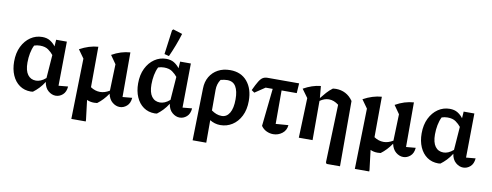

<svg xmlns="http://www.w3.org/2000/svg" viewBox="-74 -1163 4474 1746"><g transform="rotate(10 2163.0 -290.5)"><path d="M248 8Q238 10 228 10Q168 10 124 -21Q80 -52 56 -107Q32 -162 32 -233Q32 -313 61 -372Q90 -431 138.5 -464Q187 -497 246 -497Q290 -497 319.5 -478.5Q349 -460 370 -432L374 -494H473L468 -86L555 -94Q551 -43 522 -17.5Q493 8 457 8Q421 8 388.5 -19.5Q356 -47 348 -100Q326 -65 300.5 -38.5Q275 -12 248 8ZM153 -245Q153 -171 180.5 -133.5Q208 -96 257 -96Q278 -96 301 -105.5Q324 -115 348 -136L364 -351Q345 -375 316.5 -395.5Q288 -416 240 -416Q212 -416 186 -407Q169 -373 161 -331Q153 -289 153 -245Z M635 191 648 -368 593 -445Q679 -492 763 -498L761 -124Q803 -96 849 -96Q892 -96 936 -123L944 -368L890 -445Q972 -492 1059 -498V-86L1147 -94Q1143 -43 1113.5 -17.5Q1084 8 1049 8Q1013 8 981 -18Q949 -44 938 -95Q895 -32 841 8Q825 10 812 10Q776 10 746 -4L768 177V191Z M1393 8Q1383 10 1373 10Q1313 10 1269 -21Q1225 -52 1201 -107Q1177 -162 1177 -233Q1177 -313 1206 -372Q1235 -431 1283.5 -464Q1332 -497 1391 -497Q1435 -497 1464.5 -478.5Q1494 -460 1515 -432L1519 -494H1618L1613 -86L1700 -94Q1696 -43 1667 -17.5Q1638 8 1602 8Q1566 8 1533.5 -19.5Q1501 -47 1493 -100Q1471 -65 1445.5 -38.5Q1420 -12 1393 8ZM1298 -245Q1298 -171 1325.5 -133.5Q1353 -96 1402 -96Q1423 -96 1446 -105.5Q1469 -115 1493 -136L1509 -351Q1490 -375 1461.5 -395.5Q1433 -416 1385 -416Q1357 -416 1331 -407Q1314 -373 1306 -331Q1298 -289 1298 -245ZM1410 -526 1367 -537 1397 -761 1407 -772 1493 -745Q1476 -689 1455 -634Q1434 -579 1410 -526Z M1755 191 1766 -289Q1767 -352 1794.5 -398.5Q1822 -445 1870 -471Q1918 -497 1982 -497Q2082 -497 2139 -429.5Q2196 -362 2196 -250Q2196 -169 2166.5 -110.5Q2137 -52 2087.5 -20.5Q2038 11 1978 11Q1951 11 1926.5 3.5Q1902 -4 1881 -17V191ZM1881 -297V-107Q1903 -91 1926.5 -82Q1950 -73 1976 -73Q2022 -73 2048.5 -117Q2075 -161 2075 -244Q2075 -320 2050 -361.5Q2025 -403 1971 -403Q1945 -403 1910 -394Q1881 -352 1881 -297Z M2232 -333 2205 -352Q2231 -408 2249 -437Q2267 -466 2285 -476.5Q2303 -487 2327 -487H2619L2613 -396H2473V-87L2589 -96Q2585 -47 2548.5 -19Q2512 9 2466 9Q2434 9 2404 -5Q2374 -19 2354 -48L2391 -396H2326Z M2702 0 2715 -368 2659 -445Q2698 -467 2737.5 -480.5Q2777 -494 2818 -498L2828 -388Q2850 -416 2875.5 -444.5Q2901 -473 2930 -494Q2943 -496 2958 -496Q3006 -496 3046 -475.5Q3086 -455 3116 -412V191H2992L2984 178L3002 -357Q2958 -391 2912 -391Q2870 -391 2829 -362V0Z M3253 191 3266 -368 3211 -445Q3297 -492 3381 -498L3379 -124Q3421 -96 3467 -96Q3510 -96 3554 -123L3562 -368L3508 -445Q3590 -492 3677 -498V-86L3765 -94Q3761 -43 3731.5 -17.5Q3702 8 3667 8Q3631 8 3599 -18Q3567 -44 3556 -95Q3513 -32 3459 8Q3443 10 3430 10Q3394 10 3364 -4L3386 177V191Z M4011 8Q4001 10 3991 10Q3931 10 3887 -21Q3843 -52 3819 -107Q3795 -162 3795 -233Q3795 -313 3824 -372Q3853 -431 3901.5 -464Q3950 -497 4009 -497Q4053 -497 4082.5 -478.5Q4112 -460 4133 -432L4137 -494H4236L4231 -86L4318 -94Q4314 -43 4285 -17.5Q4256 8 4220 8Q4184 8 4151.5 -19.5Q4119 -47 4111 -100Q4089 -65 4063.5 -38.5Q4038 -12 4011 8ZM3916 -245Q3916 -171 3943.5 -133.5Q3971 -96 4020 -96Q4041 -96 4064 -105.5Q4087 -115 4111 -136L4127 -351Q4108 -375 4079.5 -395.5Q4051 -416 4003 -416Q3975 -416 3949 -407Q3932 -373 3924 -331Q3916 -289 3916 -245Z"/></g></svg>

Font: Piazzolla SemiBold
Style: Regular
Weight: 600
Designer: Juan Pablo del Peral
Foundry: Huerta Tipografica
Version: Version 1.330